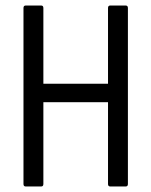

<svg xmlns="http://www.w3.org/2000/svg" viewBox="-20 -675 548 695"><path d="M73 0Q65 0 65 -9V-646Q65 -655 73 -655H129Q137 -655 137 -646V-372H371V-646Q371 -655 379 -655H435Q443 -655 443 -646V-9Q443 0 435 0H379Q371 0 371 -9V-305H137V-9Q137 0 129 0Z"/></svg>

Font: Sofia Sans Condensed
Style: Regular
Weight: 400
Designer: Botio Nikoltchev, Ani Petrova
Foundry: lettersoup
Version: Version 4.100